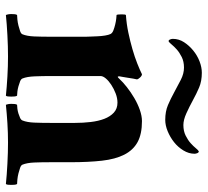

<svg xmlns="http://www.w3.org/2000/svg" viewBox="-46 -638 688 635"><g transform="rotate(90 297.5 -320.0)"><path d="M380 -446Q423 -446 449.5 -431.5Q476 -417 491 -387.5Q506 -358 511 -313.5Q516 -269 516 -210V-145Q516 -113 517 -89.5Q518 -66 524 -51Q526 -46 534.5 -43Q543 -40 553 -37.5Q563 -35 573 -34Q583 -33 588 -33Q590 -30 590.5 -25Q591 -20 591 -14Q591 -8 590.5 -3Q590 2 588 4Q559 1 521 -1Q483 -3 451 -3Q419 -3 387 -1Q355 1 326 4Q325 2 324 -3Q323 -8 323 -14Q323 -20 323.5 -25Q324 -30 326 -33Q331 -33 339 -34Q347 -35 355 -37.5Q363 -40 369.5 -43Q376 -46 378 -51Q384 -66 385 -89.5Q386 -113 386 -145V-224Q386 -251 383 -276.5Q380 -302 372.5 -321.5Q365 -341 352 -353Q339 -365 319 -365Q304 -365 288.5 -359Q273 -353 260 -344.5Q247 -336 239 -326.5Q231 -317 231 -309V-145Q231 -117 232 -91.5Q233 -66 239 -51Q241 -46 248.5 -43Q256 -40 265 -37.5Q274 -35 282.5 -34Q291 -33 296 -33Q298 -30 298.5 -25Q299 -20 299 -14Q299 -8 298.5 -3Q298 2 296 4Q267 1 232.5 -1Q198 -3 166 -3Q134 -3 96 -1Q58 1 29 4Q28 2 27 -3Q26 -8 26 -14Q26 -20 26.5 -25Q27 -30 29 -33Q34 -33 44 -34Q54 -35 64 -37.5Q74 -40 82.5 -43Q91 -46 93 -51Q99 -66 100 -89.5Q101 -113 101 -145V-260Q101 -264 100.5 -275Q100 -286 99.5 -299Q99 -312 97 -324Q95 -336 92 -342Q89 -348 80 -351.5Q71 -355 60.5 -357.5Q50 -360 41 -361Q32 -362 29 -362Q28 -363 27.5 -368Q27 -373 27 -378.5Q27 -384 27.5 -388.5Q28 -393 30 -393Q59 -395 87.5 -401Q116 -407 142 -414.5Q168 -422 189.5 -430.5Q211 -439 225 -446Q230 -446 236 -439.5Q242 -433 242 -429Q241 -426 239.5 -417Q238 -408 236.5 -398Q235 -388 233.5 -380Q232 -372 232 -372Q232 -367 233 -366Q235 -366 236.5 -367.5Q238 -369 240 -371Q251 -383 267.5 -396Q284 -409 303.5 -420.5Q323 -432 343 -439Q363 -446 380 -446ZM220 -644Q248 -644 269 -635Q290 -626 310 -615Q332 -603 354 -593Q376 -583 393 -583Q413 -583 428 -590.5Q443 -598 453 -607Q463 -616 469.5 -624Q476 -632 480 -634Q484 -634 486 -629Q488 -624 488 -620Q488 -601 477 -583Q466 -565 449.5 -552Q433 -539 413.5 -531Q394 -523 376 -523Q348 -523 327 -532Q306 -541 286 -552Q264 -564 243.5 -574.5Q223 -585 203 -585Q183 -585 168 -577.5Q153 -570 143 -561Q133 -552 126.5 -544Q120 -536 116 -534Q112 -534 110 -539Q108 -544 108 -548Q108 -568 119 -585Q130 -602 146.5 -615.5Q163 -629 182.5 -636.5Q202 -644 220 -644Z"/></g></svg>

Font: Vermiglione
Style: Bold
Weight: 700
Version: Version 1.000